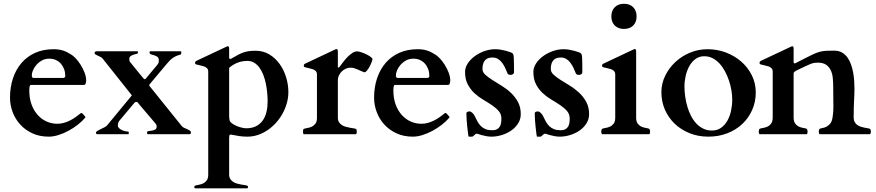

<svg xmlns="http://www.w3.org/2000/svg" viewBox="-20 -727 4747 1040"><path d="M34.2 -197.8Q34.2 -254.9 50.3 -303Q66.4 -351.1 96.7 -386.2Q127 -421.4 170.7 -440.9Q214.4 -460.4 270 -460.4Q286.6 -460.4 299.8 -458.3Q313 -456.1 324 -452.4Q335 -448.7 344.5 -443.6Q354 -438.5 363.8 -432.6Q375 -426.8 389.4 -411.6Q403.8 -396.5 416.5 -376.5Q429.2 -356.4 438 -333.7Q446.8 -311 446.8 -290Q446.8 -283.2 444.1 -275.1Q441.4 -267.1 435.1 -267.1H147Q142.1 -267.1 140.4 -258.3Q138.7 -249.5 138.7 -236.8Q138.7 -193.8 151.1 -160.4Q163.6 -127 184.6 -103.8Q205.6 -80.6 232.9 -68.6Q260.3 -56.6 290.5 -56.6Q309.6 -56.6 327.1 -61.8Q344.7 -66.9 360.8 -75.2Q377 -83.5 391.1 -93.8Q405.3 -104 418 -114.3Q420.9 -115.2 421.9 -115.2Q423.3 -115.2 425.8 -112.8Q430.2 -108.9 434.6 -103.8Q439 -98.6 441.4 -95.2Q442.9 -93.8 442.9 -92.3Q442.9 -90.8 440.9 -88.9Q424.8 -69.8 401.4 -51.5Q377.9 -33.2 351.3 -18.8Q324.7 -4.4 296.9 4.4Q269 13.2 244.1 13.2Q193.8 13.2 154.8 -5.1Q115.7 -23.4 88.9 -53.2Q62 -83 48.1 -120.8Q34.2 -158.7 34.2 -197.8ZM320.8 -304.7Q333.5 -304.7 333.5 -315.9Q333.5 -335 327.4 -351.8Q321.3 -368.7 310.1 -381.6Q298.8 -394.5 283 -401.9Q267.1 -409.2 247.6 -409.2Q224.1 -409.2 206.5 -399.2Q189 -389.2 176.8 -375Q164.6 -360.8 158.4 -345.7Q152.3 -330.6 152.3 -319.8Q152.3 -311.5 154.8 -308.1Q157.2 -304.7 161.1 -304.7Z M723.6 -449.2Q726.6 -449.2 727.1 -445.8Q727.5 -442.4 727.5 -440.9Q727.1 -437 719.7 -435.3Q712.4 -433.6 703.6 -430.9Q694.8 -428.2 687.5 -422.9Q680.2 -417.5 680.2 -406.7Q680.2 -402.3 681.2 -397.9Q682.1 -393.6 684.6 -391.1L748.5 -312.5Q752.4 -308.1 756.6 -303Q760.7 -297.9 764.6 -297.9Q767.1 -297.9 771 -302.7L828.1 -371.1Q834.5 -378.4 837.4 -384Q840.3 -389.6 840.3 -398.9Q840.3 -413.6 832.5 -419.2Q824.7 -424.8 815.2 -427.5Q805.7 -430.2 797.9 -432.6Q790 -435.1 790 -443.4Q790 -445.3 790.8 -447.3Q791.5 -449.2 795.4 -449.2H958Q960.9 -449.2 961.4 -448Q961.9 -446.8 961.9 -440.9Q961.9 -439 961.4 -436Q960.9 -433.1 958 -431.6Q943.8 -427.7 933.6 -423.1Q923.3 -418.5 914.6 -412.1Q905.8 -405.8 897.7 -397.2Q889.6 -388.7 879.9 -377L790.5 -270.5Q789.1 -268.1 788.8 -266.8Q788.6 -265.6 788.6 -262.7L964.4 -44.4Q969.2 -38.1 977.8 -34.4Q986.3 -30.8 994.4 -27.3Q1002.4 -23.9 1008.3 -19.8Q1014.2 -15.6 1014.2 -8.8Q1014.2 -4.4 1013.2 -2.9Q1012.2 -1.5 1008.3 0H781.2Q777.3 0 776.9 -3.9Q776.4 -7.8 776.4 -9.3Q776.4 -15.6 784.4 -16.8Q792.5 -18.1 802.5 -19.5Q812.5 -21 820.6 -25.4Q828.6 -29.8 828.6 -43Q828.6 -49.8 824.5 -55.2Q820.3 -60.5 816.4 -64.9L732.4 -163.6Q728.5 -168.9 726.3 -171.9Q724.1 -174.8 717.3 -174.8Q711.4 -174.8 707.8 -169.7Q704.1 -164.6 700.2 -160.6L628.4 -75.2Q622.1 -67.9 620.1 -60.3Q618.2 -52.7 618.2 -48.3Q618.2 -39.6 624.8 -33Q631.3 -26.4 640.6 -22.2Q649.9 -18.1 659.2 -16.1Q668.5 -14.2 674.3 -14.2Q676.3 -14.2 677 -11.7Q677.7 -9.3 677.7 -6.8Q677.7 -4.4 677 -2.2Q676.3 0 674.3 0H507.8Q502.4 0 501.2 -2.2Q500 -4.4 500 -8.8Q500 -13.2 507.8 -18.1Q515.6 -22.9 525.6 -27.6Q535.6 -32.2 545.7 -37.4Q555.7 -42.5 560.1 -47.9L694.3 -210.4L535.2 -410.6Q531.2 -415 524.2 -418.7Q517.1 -422.4 509.8 -425.5Q502.4 -428.7 497.3 -432.1Q492.2 -435.5 492.2 -439.5Q493.2 -449.2 503.9 -449.2Z M1205.6 -473.6Q1207.5 -474.6 1209.7 -475.6Q1211.9 -476.6 1212.9 -476.6Q1221.2 -476.6 1221.2 -464.8V-413.1Q1221.2 -410.6 1223.4 -409.2Q1225.6 -407.7 1227.1 -407.7Q1229.5 -407.7 1231.7 -408.9Q1233.9 -410.2 1235.8 -411.1Q1255.4 -422.9 1271 -430.9Q1286.6 -439 1300.8 -443.6Q1314.9 -448.2 1330.1 -450.2Q1345.2 -452.1 1364.3 -452.1Q1405.8 -452.1 1438.7 -432.4Q1471.7 -412.6 1494.6 -380.6Q1517.6 -348.6 1529.8 -308.6Q1542 -268.6 1542 -228Q1542 -198.2 1533.7 -168.5Q1525.4 -138.7 1510.7 -112.1Q1496.1 -85.4 1475.6 -62.5Q1455.1 -39.6 1430.4 -22.7Q1405.8 -5.9 1377.7 3.7Q1349.6 13.2 1319.8 13.2Q1297.9 13.2 1277.1 10.3Q1256.3 7.3 1231.4 2Q1223.1 2 1222.4 7.8Q1221.7 13.7 1221.2 20V218.8Q1221.2 232.9 1227.3 242.4Q1233.4 252 1242.9 258.1Q1252.4 264.2 1263.9 267.3Q1275.4 270.5 1286.1 272.5Q1296.9 274.4 1305.7 275.6Q1314.5 276.9 1318.8 278.8Q1323.7 280.8 1323.7 285.2Q1323.7 292 1318.8 293H1037.1Q1032.2 292 1032.2 285.2Q1032.2 280.8 1037.1 278.8Q1043.5 275.9 1055.2 274.2Q1066.9 272.5 1078.6 267.3Q1090.3 262.2 1099.1 251.2Q1107.9 240.2 1107.9 218.8V-338.9Q1107.9 -350.6 1101.6 -357.2Q1095.2 -363.8 1085.4 -367.2Q1075.7 -370.6 1064.5 -372.8Q1053.2 -375 1043 -377.9Q1040 -378.9 1038.3 -380.6Q1036.6 -382.3 1036.6 -387.7Q1036.6 -390.1 1038.1 -392.6Q1039.6 -395 1043.9 -397.5ZM1320.8 -397Q1294.4 -397 1272.7 -389.6Q1251 -382.3 1228.5 -365.7Q1227.5 -365.2 1226.3 -364Q1225.1 -362.8 1224.1 -361.8L1221.2 -358.9V-98.1Q1221.2 -96.7 1221.7 -90.1Q1222.2 -83.5 1223.1 -78.1Q1224.6 -67.9 1235.8 -59.3Q1247.1 -50.8 1261.5 -44.7Q1275.9 -38.6 1290.3 -35.4Q1304.7 -32.2 1313.5 -32.2Q1345.7 -32.2 1367.9 -43.9Q1390.1 -55.7 1403.8 -75.4Q1417.5 -95.2 1423.6 -121.6Q1429.7 -147.9 1429.7 -177.7Q1429.7 -200.7 1427.2 -225.8Q1424.8 -251 1419.7 -275.4Q1414.6 -299.8 1406 -321.8Q1397.5 -343.8 1385.5 -360.4Q1373.5 -377 1357.4 -387Q1341.3 -397 1320.8 -397Z M1794.4 -458.5Q1796.4 -459.5 1798.6 -460.4Q1800.8 -461.4 1801.8 -461.4Q1810.1 -461.4 1810.1 -449.7V-366.7Q1810.1 -365.2 1810.3 -363Q1810.5 -360.8 1813 -360.8Q1815.4 -360.8 1816.9 -362.5Q1818.4 -364.3 1819.8 -365.7Q1828.6 -377.4 1839.6 -391.8Q1850.6 -406.2 1863 -418.9Q1875.5 -431.6 1888.7 -440.2Q1901.9 -448.7 1914.6 -448.7Q1923.3 -448.7 1937.5 -443.8Q1951.7 -439 1965.1 -432.4Q1978.5 -425.8 1988 -418.7Q1997.6 -411.6 1997.6 -407.2Q1997.6 -402.8 1993.2 -390.9Q1988.8 -378.9 1982.2 -366.7Q1975.6 -354.5 1968 -345Q1960.4 -335.4 1954.1 -335.4H1953.1Q1944.3 -338.4 1935.3 -342.5Q1926.3 -346.7 1917 -350.8Q1907.7 -355 1898.2 -357.7Q1888.7 -360.4 1878.9 -360.4Q1864.3 -360.4 1851.6 -354.2Q1838.9 -348.1 1829.8 -338.6Q1820.8 -329.1 1815.4 -317.4Q1810.1 -305.7 1810.1 -294.9V-88.9Q1810.1 -74.7 1816.2 -65.2Q1822.3 -55.7 1831.8 -49.6Q1841.3 -43.5 1852.8 -40.3Q1864.3 -37.1 1875 -35.2Q1885.7 -33.2 1894.5 -32Q1903.3 -30.8 1907.7 -28.8Q1912.6 -26.9 1912.6 -15.1Q1912.6 -1 1907.7 0H1626Q1621.1 -1 1621.1 -15.1Q1621.1 -26.9 1626 -28.8Q1632.3 -31.7 1644 -33.4Q1655.8 -35.2 1667.5 -40.3Q1679.2 -45.4 1688 -56.4Q1696.8 -67.4 1696.8 -88.9V-323.7Q1696.8 -335.4 1690.4 -342Q1684.1 -348.6 1674.3 -352.1Q1664.6 -355.5 1653.3 -357.7Q1642.1 -359.9 1631.8 -362.8Q1628.9 -363.8 1627.2 -365.5Q1625.5 -367.2 1625.5 -372.6Q1625.5 -375 1627 -377.4Q1628.4 -379.9 1632.8 -382.3Z M2006.3 -197.8Q2006.3 -254.9 2022.5 -303Q2038.6 -351.1 2068.8 -386.2Q2099.1 -421.4 2142.8 -440.9Q2186.5 -460.4 2242.2 -460.4Q2258.8 -460.4 2272 -458.3Q2285.2 -456.1 2296.1 -452.4Q2307.1 -448.7 2316.7 -443.6Q2326.2 -438.5 2335.9 -432.6Q2347.2 -426.8 2361.6 -411.6Q2376 -396.5 2388.7 -376.5Q2401.4 -356.4 2410.2 -333.7Q2418.9 -311 2418.9 -290Q2418.9 -283.2 2416.3 -275.1Q2413.6 -267.1 2407.2 -267.1H2119.1Q2114.3 -267.1 2112.5 -258.3Q2110.8 -249.5 2110.8 -236.8Q2110.8 -193.8 2123.3 -160.4Q2135.7 -127 2156.7 -103.8Q2177.7 -80.6 2205.1 -68.6Q2232.4 -56.6 2262.7 -56.6Q2281.7 -56.6 2299.3 -61.8Q2316.9 -66.9 2333 -75.2Q2349.1 -83.5 2363.3 -93.8Q2377.4 -104 2390.1 -114.3Q2393.1 -115.2 2394 -115.2Q2395.5 -115.2 2397.9 -112.8Q2402.3 -108.9 2406.7 -103.8Q2411.1 -98.6 2413.6 -95.2Q2415 -93.8 2415 -92.3Q2415 -90.8 2413.1 -88.9Q2397 -69.8 2373.5 -51.5Q2350.1 -33.2 2323.5 -18.8Q2296.9 -4.4 2269 4.4Q2241.2 13.2 2216.3 13.2Q2166 13.2 2127 -5.1Q2087.9 -23.4 2061 -53.2Q2034.2 -83 2020.3 -120.8Q2006.3 -158.7 2006.3 -197.8ZM2293 -304.7Q2305.7 -304.7 2305.7 -315.9Q2305.7 -335 2299.6 -351.8Q2293.5 -368.7 2282.2 -381.6Q2271 -394.5 2255.1 -401.9Q2239.3 -409.2 2219.7 -409.2Q2196.3 -409.2 2178.7 -399.2Q2161.1 -389.2 2148.9 -375Q2136.7 -360.8 2130.6 -345.7Q2124.5 -330.6 2124.5 -319.8Q2124.5 -311.5 2127 -308.1Q2129.4 -304.7 2133.3 -304.7Z M2563.5 -2.9Q2559.1 -2.9 2555.7 -0.5Q2552.2 2 2549.1 5.1Q2545.9 8.3 2543 10.7Q2540 13.2 2536.1 13.2H2518.6Q2517.6 13.2 2515.6 -1Q2513.7 -15.1 2511.5 -34.9Q2509.3 -54.7 2507.8 -75.9Q2506.3 -97.2 2506.3 -111.3Q2506.3 -119.1 2512 -121.3Q2517.6 -123.5 2523.9 -123.5Q2527.3 -123.5 2531.5 -121.1Q2535.6 -118.7 2539.3 -115Q2543 -111.3 2545.9 -107.4Q2548.8 -103.5 2550.3 -100.6Q2558.6 -82.5 2566.9 -67.9Q2575.2 -53.2 2585.9 -43Q2596.7 -32.7 2611.3 -27.1Q2626 -21.5 2646.5 -21.5Q2662.1 -21.5 2671.9 -26.9Q2681.6 -32.2 2687 -41Q2692.4 -49.8 2694.1 -61Q2695.8 -72.3 2695.8 -84.5Q2695.8 -108.9 2681.2 -125.7Q2666.5 -142.6 2644.8 -157.2Q2623 -171.9 2597.4 -187Q2571.8 -202.1 2550 -222.2Q2528.3 -242.2 2513.7 -269.8Q2499 -297.4 2499 -337.9Q2499 -361.3 2513.7 -383.5Q2528.3 -405.8 2551.8 -422.9Q2575.2 -439.9 2604.2 -450.2Q2633.3 -460.4 2662.1 -460.4Q2677.2 -460.4 2692.6 -457.8Q2708 -455.1 2720.9 -451.7Q2733.9 -448.2 2742.9 -444.8Q2752 -441.4 2754.4 -439.9Q2757.8 -437.5 2760 -432.4Q2762.2 -427.2 2762.9 -416Q2763.7 -404.8 2763.9 -386Q2764.2 -367.2 2764.2 -336.9Q2764.2 -328.6 2758.1 -325Q2752 -321.3 2746.1 -321.3Q2740.7 -321.3 2735.6 -323.2Q2730.5 -325.2 2729 -329.6Q2723.1 -344.7 2715.8 -360.1Q2708.5 -375.5 2699 -387.9Q2689.5 -400.4 2676.8 -408Q2664.1 -415.5 2647.5 -415.5Q2637.7 -415.5 2627.9 -413.1Q2618.2 -410.6 2610.4 -403.6Q2602.5 -396.5 2597.9 -384.3Q2593.3 -372.1 2593.3 -353Q2593.3 -336.4 2608.6 -322.3Q2624 -308.1 2647 -293.7Q2669.9 -279.3 2697 -262.7Q2724.1 -246.1 2747.1 -224.6Q2770 -203.1 2785.4 -175Q2800.8 -147 2800.8 -108.9Q2800.8 -80.6 2786.1 -57.9Q2771.5 -35.2 2748.5 -19.5Q2725.6 -3.9 2697.5 4.6Q2669.4 13.2 2642.6 13.2Q2628.9 13.2 2615.2 10.7Q2601.6 8.3 2590.3 5.1Q2579.1 2 2571.8 -0.5Q2564.5 -2.9 2563.5 -2.9Z M2933.6 -2.9Q2929.2 -2.9 2925.8 -0.5Q2922.4 2 2919.2 5.1Q2916 8.3 2913.1 10.7Q2910.2 13.2 2906.2 13.2H2888.7Q2887.7 13.2 2885.7 -1Q2883.8 -15.1 2881.6 -34.9Q2879.4 -54.7 2877.9 -75.9Q2876.5 -97.2 2876.5 -111.3Q2876.5 -119.1 2882.1 -121.3Q2887.7 -123.5 2894 -123.5Q2897.5 -123.5 2901.6 -121.1Q2905.8 -118.7 2909.4 -115Q2913.1 -111.3 2916 -107.4Q2918.9 -103.5 2920.4 -100.6Q2928.7 -82.5 2937 -67.9Q2945.3 -53.2 2956.1 -43Q2966.8 -32.7 2981.4 -27.1Q2996.1 -21.5 3016.6 -21.5Q3032.2 -21.5 3042 -26.9Q3051.8 -32.2 3057.1 -41Q3062.5 -49.8 3064.2 -61Q3065.9 -72.3 3065.9 -84.5Q3065.9 -108.9 3051.3 -125.7Q3036.6 -142.6 3014.9 -157.2Q2993.2 -171.9 2967.5 -187Q2941.9 -202.1 2920.2 -222.2Q2898.4 -242.2 2883.8 -269.8Q2869.1 -297.4 2869.1 -337.9Q2869.1 -361.3 2883.8 -383.5Q2898.4 -405.8 2921.9 -422.9Q2945.3 -439.9 2974.4 -450.2Q3003.4 -460.4 3032.2 -460.4Q3047.4 -460.4 3062.7 -457.8Q3078.1 -455.1 3091.1 -451.7Q3104 -448.2 3113 -444.8Q3122.1 -441.4 3124.5 -439.9Q3127.9 -437.5 3130.1 -432.4Q3132.3 -427.2 3133.1 -416Q3133.8 -404.8 3134 -386Q3134.3 -367.2 3134.3 -336.9Q3134.3 -328.6 3128.2 -325Q3122.1 -321.3 3116.2 -321.3Q3110.8 -321.3 3105.7 -323.2Q3100.6 -325.2 3099.1 -329.6Q3093.3 -344.7 3085.9 -360.1Q3078.6 -375.5 3069.1 -387.9Q3059.6 -400.4 3046.9 -408Q3034.2 -415.5 3017.6 -415.5Q3007.8 -415.5 2998 -413.1Q2988.3 -410.6 2980.5 -403.6Q2972.7 -396.5 2968 -384.3Q2963.4 -372.1 2963.4 -353Q2963.4 -336.4 2978.8 -322.3Q2994.1 -308.1 3017.1 -293.7Q3040 -279.3 3067.1 -262.7Q3094.2 -246.1 3117.2 -224.6Q3140.1 -203.1 3155.5 -175Q3170.9 -147 3170.9 -108.9Q3170.9 -80.6 3156.2 -57.9Q3141.6 -35.2 3118.7 -19.5Q3095.7 -3.9 3067.6 4.6Q3039.6 13.2 3012.7 13.2Q2999 13.2 2985.4 10.7Q2971.7 8.3 2960.4 5.1Q2949.2 2 2941.9 -0.5Q2934.6 -2.9 2933.6 -2.9Z M3241.7 0Q3238.8 -1 3237.8 -6.6Q3236.8 -12.2 3236.8 -15.1Q3236.8 -17.6 3238.3 -22.9Q3239.7 -28.3 3241.7 -29.3Q3248 -32.2 3259.8 -33.9Q3271.5 -35.6 3283.2 -40.8Q3294.9 -45.9 3303.7 -56.9Q3312.5 -67.9 3312.5 -89.4V-323.7Q3312.5 -335.4 3306.2 -342Q3299.8 -348.6 3290 -352.1Q3280.3 -355.5 3269 -357.7Q3257.8 -359.9 3247.6 -362.8Q3244.6 -363.8 3242.9 -365.5Q3241.2 -367.2 3241.2 -372.6Q3241.2 -375 3242.7 -377.4Q3244.1 -379.9 3248.5 -382.3L3410.2 -458.5Q3412.1 -459.5 3414.3 -460.4Q3416.5 -461.4 3417.5 -461.4Q3425.8 -461.4 3425.8 -449.7V-89.4Q3425.8 -67.9 3434.6 -56.9Q3443.4 -45.9 3455.1 -40.8Q3466.8 -35.6 3478.5 -33.9Q3490.2 -32.2 3496.6 -29.3Q3498.5 -28.3 3500 -22.9Q3501.5 -17.6 3501.5 -15.1Q3501.5 -12.2 3500.5 -6.6Q3499.5 -1 3496.6 0ZM3291.5 -638.2Q3291.5 -669.4 3310.1 -688Q3328.6 -706.5 3359.9 -706.5Q3391.1 -706.5 3409.7 -688Q3428.2 -669.4 3428.2 -638.2Q3428.2 -606.9 3409.7 -588.6Q3391.1 -570.3 3359.9 -570.3Q3328.6 -570.3 3310.1 -588.6Q3291.5 -606.9 3291.5 -638.2Z M3562.5 -228Q3562.5 -273.9 3582.8 -315.9Q3603 -357.9 3637.2 -390.1Q3671.4 -422.4 3716.8 -441.4Q3762.2 -460.4 3812.5 -460.4Q3865.2 -460.4 3912.6 -442.4Q3960 -424.3 3995.8 -392.8Q4031.7 -361.3 4052.7 -318.6Q4073.7 -275.9 4073.7 -226.1Q4073.7 -175.3 4054.4 -131.6Q4035.2 -87.9 4001 -55.7Q3966.8 -23.4 3919.7 -5.1Q3872.6 13.2 3816.9 13.2Q3761.7 13.2 3715.1 -5.6Q3668.5 -24.4 3634.5 -56.9Q3600.6 -89.4 3581.5 -133.3Q3562.5 -177.2 3562.5 -228ZM3687.5 -258.8Q3687.5 -232.4 3691.4 -204.3Q3695.3 -176.3 3703.1 -149.7Q3710.9 -123 3722.9 -99.6Q3734.9 -76.2 3751.5 -58.3Q3768.1 -40.5 3789.1 -30.3Q3810.1 -20 3836.4 -20Q3865.2 -20 3886 -34.9Q3906.7 -49.8 3920.2 -73.7Q3933.6 -97.7 3939.9 -127.4Q3946.3 -157.2 3946.3 -187Q3946.3 -210.9 3941.9 -237.5Q3937.5 -264.2 3928.7 -290.3Q3919.9 -316.4 3907.2 -340.3Q3894.5 -364.3 3877.7 -382.6Q3860.8 -400.9 3840.1 -411.6Q3819.3 -422.4 3794.9 -422.4Q3767.6 -422.4 3747.3 -407.5Q3727.1 -392.6 3713.9 -368.9Q3700.7 -345.2 3694.1 -316.2Q3687.5 -287.1 3687.5 -258.8Z M4263.2 -473.6Q4265.1 -474.6 4267.3 -475.6Q4269.5 -476.6 4270.5 -476.6Q4278.8 -476.6 4278.8 -464.8V-388.7Q4280.3 -383.8 4282.7 -383.8Q4285.2 -383.8 4286.6 -384Q4288.1 -384.3 4290.5 -385.7Q4321.8 -401.9 4343.5 -412.8Q4365.2 -423.8 4381.1 -431.4Q4397 -439 4409.4 -443.1Q4421.9 -447.3 4434.6 -449.5Q4447.3 -451.7 4462.4 -452.1Q4477.5 -452.6 4499.5 -452.6Q4523.4 -452.6 4541 -442.4Q4558.6 -432.1 4570.6 -415.3Q4582.5 -398.4 4590.1 -376.7Q4597.7 -355 4601.6 -332.3Q4605.5 -309.6 4606.9 -287.4Q4608.4 -265.1 4608.4 -247.1Q4608.4 -230 4607.7 -215.3Q4606.9 -200.7 4606.2 -183.3Q4605.5 -166 4604.7 -144Q4604 -122.1 4604 -90.8Q4604 -76.2 4609.4 -66.4Q4614.7 -56.6 4623.3 -50.3Q4631.8 -43.9 4642.1 -40.8Q4652.3 -37.6 4662.1 -35.6Q4671.9 -33.7 4679.9 -32.5Q4688 -31.2 4692.4 -29.3Q4694.3 -28.3 4695.8 -22.9Q4697.3 -17.6 4697.3 -15.1Q4697.3 -12.2 4696.3 -6.6Q4695.3 -1 4692.4 0H4419.9Q4417 -1 4416 -6.6Q4415 -12.2 4415 -15.1Q4415 -17.6 4416.5 -22.9Q4418 -28.3 4419.9 -29.3Q4426.3 -32.2 4436.8 -33.9Q4447.3 -35.6 4458.3 -41.5Q4469.2 -47.4 4478.3 -59.3Q4487.3 -71.3 4490.2 -94.7Q4491.2 -102.1 4491.9 -108.4Q4492.7 -114.7 4493.2 -121.3Q4493.7 -127.9 4493.9 -135.7Q4494.1 -143.6 4494.1 -153.8Q4494.1 -175.8 4493.7 -200.7Q4493.2 -225.6 4493.2 -256.3Q4493.2 -280.3 4491 -303.7Q4488.8 -327.1 4480.2 -345.7Q4471.7 -364.3 4455.1 -376Q4438.5 -387.7 4409.2 -387.7Q4398.9 -387.7 4390.9 -386.5Q4382.8 -385.3 4371.3 -380.9Q4359.9 -376.5 4341.3 -367.7Q4322.8 -358.9 4291.5 -343.8Q4287.6 -341.3 4283.4 -338.1Q4279.3 -335 4278.8 -330.1V-90.8Q4278.8 -68.8 4287.6 -57.4Q4296.4 -45.9 4308.1 -40.8Q4319.8 -35.6 4331.5 -33.9Q4343.3 -32.2 4349.6 -29.3Q4351.6 -28.3 4353 -22.9Q4354.5 -17.6 4354.5 -15.1Q4354.5 -12.2 4353.5 -6.6Q4352.5 -1 4349.6 0H4094.7Q4091.8 -1 4090.8 -6.6Q4089.8 -12.2 4089.8 -15.1Q4089.8 -17.6 4091.3 -22.9Q4092.8 -28.3 4094.7 -29.3Q4101.1 -32.2 4112.8 -33.9Q4124.5 -35.6 4136.2 -40.8Q4147.9 -45.9 4156.7 -57.4Q4165.5 -68.8 4165.5 -90.8V-338.9Q4165.5 -350.6 4159.2 -357.2Q4152.8 -363.8 4143.1 -367.2Q4133.3 -370.6 4122.1 -372.8Q4110.8 -375 4100.6 -377.9Q4097.7 -378.9 4095.9 -380.6Q4094.2 -382.3 4094.2 -387.7Q4094.2 -390.1 4095.7 -392.6Q4097.2 -395 4101.6 -397.5Z"/></svg>

Font: Cardo
Style: Bold
Weight: 700
Designer: David J. Perry
Foundry: David J. Perry
Version: Version 1.0011